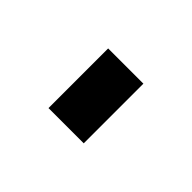

<svg xmlns="http://www.w3.org/2000/svg" viewBox="5 -867 578 578"><g transform="rotate(-45 293.5 -578.0)"><path d="M421 -653V-503H167V-653Z"/></g></svg>

Font: Syne ExtraBold
Style: Regular
Weight: 800
Designer: Lucas Descroix
Foundry: Bonjour Monde
Version: Version 2.200; ttfautohint (v1.8.4)